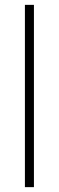

<svg xmlns="http://www.w3.org/2000/svg" viewBox="-20 -770 241 790"><path d="M119.6 -750V0H82.5V-750Z"/></svg>

Font: Roboto Condensed ExtraLight
Style: Regular
Weight: 250
Designer: Christian Robertson
Foundry: Google
Version: Version 3.008; 2023